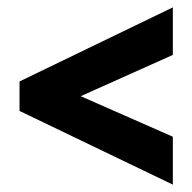

<svg xmlns="http://www.w3.org/2000/svg" viewBox="-20 -593 522 521"><path d="M449 -92 33 -292V-372L449 -573V-444L199 -332L449 -222Z"/></svg>

Font: Noto Sans Telugu ExtraCondensed ExtraBold
Style: Regular
Weight: 800
Width: 2
Designer: Jelle Bosma - Monotype Design Team
Foundry: Monotype Imaging Inc.
Version: Version 2.005; ttfautohint (v1.8.4.7-5d5b)